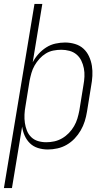

<svg xmlns="http://www.w3.org/2000/svg" viewBox="-36 -755 556 980"><path d="M-16 205 140 -735H180L131 -437Q143 -460 160.5 -479.5Q178 -499 200 -513Q222 -527 247 -532.5Q272 -538 296 -538Q322 -538 347 -530.5Q372 -523 390 -506.5Q408 -490 418.5 -467Q429 -444 433 -419Q437 -394 435.5 -367.5Q434 -341 429 -315L408 -185Q404 -160 396.5 -136Q389 -112 376 -89.5Q363 -67 345 -48Q327 -29 304.5 -16Q282 -3 257 2.5Q232 8 208 8Q182 8 158 0.5Q134 -7 117 -23.5Q100 -40 90 -62.5Q80 -85 77 -109L25 205ZM200 -29Q221 -29 241.5 -33.5Q262 -38 281 -49Q300 -60 315.5 -76Q331 -92 342 -111Q353 -130 359 -150Q365 -170 369 -191L390 -321Q394 -342 395 -364Q396 -386 392 -406.5Q388 -427 379 -445.5Q370 -464 354.5 -477Q339 -490 318.5 -495.5Q298 -501 277 -501Q257 -501 236.5 -497Q216 -493 198 -482Q180 -471 165.5 -455Q151 -439 140.5 -420.5Q130 -402 124.5 -382.5Q119 -363 115 -343L94 -213Q90 -192 89 -170Q88 -148 91 -127.5Q94 -107 101.5 -88Q109 -69 123.5 -55Q138 -41 158 -35Q178 -29 200 -29Z"/></svg>

Font: Iosevka Slab XLtObl
Style: Regular
Weight: 200
Italic angle: -9°
Monospace: yes
Designer: Belleve Invis
Foundry: Belleve Invis
Version: Version 11.1.1; ttfautohint (v1.8.3)